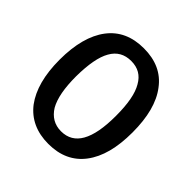

<svg xmlns="http://www.w3.org/2000/svg" viewBox="-186 -854 1008 1008"><g transform="rotate(45 318.0 -350.0)"><path d="M519 -613C473 -675 406 -705 319 -705C232 -705 165 -675 118 -613C72 -552 48 -464 48 -350C48 -236 72 -149 118 -87C165 -26 232 5 319 5C406 5 473 -26 519 -87C566 -149 589 -236 589 -350C589 -464 566 -552 519 -613ZM208 -547C232 -590 269 -611 319 -611C369 -611 405 -590 429 -547C454 -505 466 -440 466 -350C466 -262 454 -197 429 -153C405 -111 369 -89 319 -89C271 -89 234 -111 208 -153C183 -197 171 -262 171 -350C172 -440 184 -505 208 -547Z"/></g></svg>

Font: Argentum Sans
Style: Regular
Weight: 400
Designer: Julieta Ulanovsky
Foundry: Julieta Ulanovsky
Version: Version 5.001;March 29, 2019;FontCreator 11.5.0.2425 64-bit